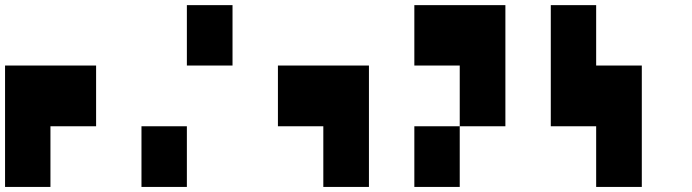

<svg xmlns="http://www.w3.org/2000/svg" viewBox="-20 -740 2740 760"><path d="M0 0Q0 -120.1 0 -480.5Q89.8 -480.5 360.4 -480.5Q360.4 -419.9 360.4 -240.2Q315.4 -240.2 179.7 -240.2Q179.7 -179.7 179.7 0Q134.8 0 0 0Z M540 -240.2Q585 -240.2 719.7 -240.2Q719.7 -179.7 719.7 0Q674.8 0 540 0Q540 -59.6 540 -240.2ZM719.7 -480.5Q719.7 -540 719.7 -719.7Q764.6 -719.7 900.4 -719.7Q900.4 -660.2 900.4 -480.5Q855.5 -480.5 719.7 -480.5Z M1080.1 -240.2Q1080.1 -299.8 1080.1 -480.5Q1169.9 -480.5 1440.4 -480.5Q1440.4 -360.4 1440.4 0Q1395.5 0 1259.8 0Q1259.8 -59.6 1259.8 -240.2Q1214.8 -240.2 1080.1 -240.2Z M1620.1 -240.2Q1665 -240.2 1799.8 -240.2Q1799.8 -299.8 1799.8 -480.5Q1754.9 -480.5 1620.1 -480.5Q1620.1 -540 1620.1 -719.7Q1710 -719.7 1980.5 -719.7Q1980.5 -599.6 1980.5 -240.2Q1935.5 -240.2 1799.8 -240.2Q1799.8 -179.7 1799.8 0Q1754.9 0 1620.1 0Q1620.1 -59.6 1620.1 -240.2Z M2339.8 -719.7Q2339.8 -660.2 2339.8 -480.5Q2384.8 -480.5 2520.5 -480.5Q2520.5 -360.4 2520.5 0Q2475.6 0 2339.8 0Q2339.8 -59.6 2339.8 -240.2Q2294.9 -240.2 2160.2 -240.2Q2160.2 -360.4 2160.2 -719.7Q2205.1 -719.7 2339.8 -719.7Z"/></svg>

Font: RevK
Style: Book
Weight: 400
Designer: RevK
Foundry: RevK
Version: Version 1.0